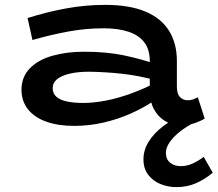

<svg xmlns="http://www.w3.org/2000/svg" viewBox="-20 -503 892 787"><path d="M721 10Q685 10 656.5 -7Q628 -24 611 -55.5Q594 -87 594 -129V-252Q594 -300 571.5 -329.5Q549 -359 506.5 -373Q464 -387 404 -387Q331 -387 258.5 -373.5Q186 -360 113 -339L93 -429Q172 -454 251 -468.5Q330 -483 411 -483Q510 -483 575 -456Q640 -429 672.5 -377.5Q705 -326 705 -253V-149Q705 -118 718 -105Q731 -92 749 -92Q762 -92 772.5 -96Q783 -100 791 -104L819 -17Q803 -7 779 1.5Q755 10 721 10ZM284 13Q219 13 170.5 -4Q122 -21 95 -54.5Q68 -88 68 -137Q69 -189 103 -223.5Q137 -258 195 -274.5Q253 -291 325 -291Q416 -291 488 -276Q560 -261 622 -239V-173Q550 -193 482 -200.5Q414 -208 345 -209Q299 -209 265.5 -201Q232 -193 214 -178.5Q196 -164 196 -141Q196 -120 211 -106.5Q226 -93 254.5 -87Q283 -81 321 -81Q363 -81 413 -90.5Q463 -100 516.5 -119.5Q570 -139 622 -166L620 -96Q573 -63 518 -38.5Q463 -14 404 -0.5Q345 13 284 13ZM703 264Q669 264 638 251.5Q607 239 587.5 213.5Q568 188 568 150Q568 112 589.5 77.5Q611 43 649 14Q687 -15 737 -36L809 -17Q733 18 696.5 55Q660 92 660 123Q660 150 677.5 164Q695 178 720 178Q747 178 770.5 167Q794 156 815 140L852 205Q821 231 784.5 247.5Q748 264 703 264Z"/></svg>

Font: BioRhyme SemiExpanded SemiBold
Style: Regular
Weight: 600
Width: 6
Designer: Aoife Mooney
Foundry: Aoife Mooney Type
Version: Version 1.600;gftools[0.9.33]